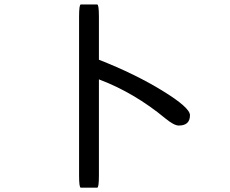

<svg xmlns="http://www.w3.org/2000/svg" viewBox="-20 -784 1040 869"><path d="M427.7 -513.7Q591.8 -449.2 715.8 -373Q839.8 -296.9 839.8 -262.7Q839.8 -215.8 789.1 -215.8Q767.6 -215.8 728.5 -248Q587.9 -364.3 427.7 -424.8V10.7Q427.7 65.4 419.9 65.4Q419.9 65.4 345.7 65.4Q337.9 65.4 337.9 10.7V-708Q337.9 -763.7 345.7 -763.7H419.9Q427.7 -763.7 427.7 -708V-513.7Z"/></svg>

Font: YuPearl-Regular
Style: Regular
Weight: 400
Designer: Max Yao
Foundry: Max-Everyday
Version: Version 1.011; ttfautohint (v1.8.3)